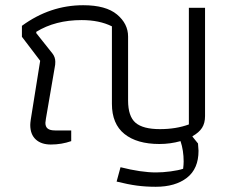

<svg xmlns="http://www.w3.org/2000/svg" viewBox="-20 -544 886 736"><path d="M427 152 442 97Q521 117 578 117Q604 117 634 113Q664 109 682 103Q684 87 684 75Q684 33 672 -3Q633 8 591 8Q505 8 457 -30.5Q409 -69 409 -146V-443Q361 -467 293 -467Q192 -467 119 -422V-417L181 -339Q192 -325 192 -307Q192 -295 190 -287L156 -89Q154 -77 154 -73Q154 -58 163 -51Q172 -44 191 -44H253V-3Q216 10 175 10Q138 10 117 -9.5Q96 -29 96 -65Q96 -72 98 -86L134 -311L64 -403V-445Q172 -524 299 -524Q386 -524 428.5 -488.5Q471 -453 471 -404V-159Q471 -98 499.5 -73.5Q528 -49 593 -49Q655 -49 704 -67V-514H766V-99Q766 -72 754.5 -54Q743 -36 718 -22V-20L739 6Q741 26 741 34Q741 103 696.5 137.5Q652 172 577 172Q539 172 505 167.5Q471 163 427 152Z"/></svg>

Font: Athiti
Style: Regular
Weight: 400
Designer: CadsonDemak Team
Foundry: CadsonDemak
Version: Version 1.033